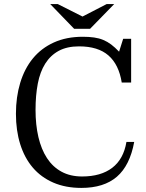

<svg xmlns="http://www.w3.org/2000/svg" viewBox="-20 -910 717 940"><path d="M367 -683Q460 -683 511 -638.5Q562 -594 576 -506H622V-720H583L563 -657Q543 -678 524.5 -692Q506 -706 485.5 -714.5Q465 -723 440.5 -726.5Q416 -730 385 -730Q305 -730 243.5 -702Q182 -674 141 -624Q100 -574 79 -504.5Q58 -435 58 -353Q58 -271 79 -204Q100 -137 140.5 -89.5Q181 -42 241 -16Q301 10 378 10Q489 10 552.5 -45Q616 -100 637 -215H599Q585 -131 529.5 -88.5Q474 -46 382 -46Q324 -46 281 -69.5Q238 -93 210 -136Q182 -179 168 -239Q154 -299 154 -372Q154 -443 165 -500.5Q176 -558 201.5 -598.5Q227 -639 267.5 -661Q308 -683 367 -683ZM421 -769 539 -890H502L384 -829L263 -890H226L343 -769Z"/></svg>

Font: GradeGX
Style: Regular
Weight: 100
Width: 1
Designer: Adam Twardoch
Foundry: Adam Twardoch
Version: Version 2.002; DEVELOPMENT